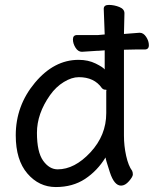

<svg xmlns="http://www.w3.org/2000/svg" viewBox="-20 -735 624 779"><path d="M411.1 -367.2Q415 -371.1 407 -371.1Q398.9 -371.1 393.1 -377.9Q362.3 -421.9 299.8 -421.9Q271 -421.9 239 -402.3Q207 -382.8 183.1 -349.1Q129.9 -273.9 129.9 -196Q129.9 -118.2 155 -83Q180.2 -47.9 213.9 -47.9Q282.7 -47.9 346.9 -116.9Q411.1 -186 411.1 -275.9ZM482.9 -597.2Q509.8 -599.1 545.9 -602.1H546.9Q562 -602.1 573 -585.4Q584 -568.8 584 -551.5Q584 -534.2 566.9 -534.2H528.8Q502 -534.2 481.9 -533.2H482.9V-185.1Q482.9 -143.1 491.9 -102.5Q501 -62 516.1 -42Q519 -36.1 519 -27.1Q519 -18.1 503.4 0Q487.8 18.1 471.2 18.1Q443.4 18.1 425.8 -35.9Q408.2 -89.8 408.2 -96.2Q375 -42 325 -9Q274.9 23.9 206.5 23.9Q138.2 23.9 91.1 -31Q43.9 -85.9 43.9 -186Q43.9 -306.2 121.6 -399.2Q199.2 -492.2 298.8 -492.2Q337.9 -492.2 368.4 -477.1Q398.9 -461.9 404.8 -453.1V-530.8L377.9 -528.8H373Q372.1 -528.8 313 -524.9H312Q296.9 -524.9 286.4 -541.5Q275.9 -558.1 275.9 -575.4Q275.9 -592.8 293 -592.8H377.9L404.8 -595.2L400.9 -699.2Q400.9 -715.3 422.4 -715.1Q443.8 -714.8 464.4 -706.5Q484.9 -698.2 484.9 -681.2Z"/></svg>

Font: LXGW WenKai Screen R
Style: Regular
Weight: 400
Designer: Fontworks Inc.
Version: Version 1.235;May 31, 2022